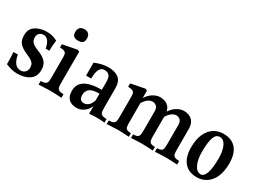

<svg xmlns="http://www.w3.org/2000/svg" viewBox="-41 -1276 2505 1876"><g transform="rotate(30 1211.0 -337.5)"><path d="M332 -454Q323 -402 323 -336H282Q261 -443 198 -443Q170 -443 152 -425.5Q134 -408 134 -377Q134 -350 148 -331.5Q162 -313 181.5 -302.5Q201 -292 236 -278Q288 -258 319 -225.5Q350 -193 350 -134Q350 -57 296.5 -21Q243 15 162 15Q128 15 97.5 7.5Q67 0 30 -15Q30 -100 25 -150H75Q96 -28 175 -28Q205 -28 224.5 -47.5Q244 -67 244 -99Q244 -139 218.5 -159.5Q193 -180 144 -200Q93 -221 63 -252.5Q33 -284 33 -346Q33 -418 86.5 -451.5Q140 -485 212 -485Q246 -485 274.5 -477.5Q303 -470 332 -454Z M397 -37Q433 -38 448.5 -46.5Q464 -55 468 -71Q472 -87 472 -123V-338Q472 -370 468 -384.5Q464 -399 448.5 -407Q433 -415 397 -416V-452L557 -483L580 -474V-123Q580 -87 584 -71Q588 -55 603.5 -46.5Q619 -38 655 -37V3L632 2Q571 -2 526 -2Q513 -2 417 2L397 3ZM582 -622Q582 -590 566 -575.5Q550 -561 515 -561Q482 -561 466 -575.5Q450 -590 450 -622Q450 -654 466.5 -672Q483 -690 515 -690Q549 -690 565.5 -672Q582 -654 582 -622Z M1141 -37V3Q1091 -2 1051 -2Q1014 -2 967 3V-84Q948 -37 910.5 -11Q873 15 834 15Q709 15 709 -109Q709 -262 958 -262V-348Q958 -398 941 -420.5Q924 -443 885 -443Q848 -443 830.5 -408Q813 -373 813 -305H755V-451Q835 -485 905 -485Q980 -485 1022.5 -452Q1065 -419 1065 -339V-123Q1065 -88 1069 -71.5Q1073 -55 1089 -46.5Q1105 -38 1141 -37ZM957 -141V-218Q879 -218 848 -193Q817 -168 817 -123Q817 -93 830 -76.5Q843 -60 869 -60Q899 -60 922.5 -81.5Q946 -103 957 -141Z M1960 -37V3Q1873 -2 1834 -2Q1795 -2 1710 3V-37Q1742 -38 1756 -46.5Q1770 -55 1773.5 -71Q1777 -87 1777 -123V-339Q1777 -375 1759 -392.5Q1741 -410 1714 -410Q1687 -410 1661.5 -390Q1636 -370 1617 -337V-123Q1617 -87 1620.5 -71Q1624 -55 1638.5 -46.5Q1653 -38 1686 -37V3Q1598 -2 1561 -2Q1525 -2 1440 3V-37Q1473 -38 1487.5 -46.5Q1502 -55 1506 -71.5Q1510 -88 1510 -123V-339Q1510 -375 1491.5 -392.5Q1473 -410 1446 -410Q1419 -410 1393.5 -390Q1368 -370 1349 -337V-122Q1349 -86 1352.5 -70Q1356 -54 1370 -45.5Q1384 -37 1416 -36V4Q1323 -2 1293 -2Q1263 -2 1166 4V-36Q1202 -37 1217.5 -45.5Q1233 -54 1237 -70Q1241 -86 1241 -122V-338Q1241 -370 1237 -384.5Q1233 -399 1217.5 -407Q1202 -415 1166 -416V-454L1322 -485L1344 -475V-392Q1371 -436 1411 -460.5Q1451 -485 1490 -485Q1539 -485 1571 -462Q1603 -439 1613 -394Q1640 -437 1679.5 -461Q1719 -485 1758 -485Q1816 -485 1850.5 -452Q1885 -419 1885 -356V-123Q1885 -87 1889 -71Q1893 -55 1908.5 -46.5Q1924 -38 1960 -37Z M2397 -260Q2397 -170 2369 -108Q2341 -46 2293 -15.5Q2245 15 2185 15Q2093 15 2043.5 -44.5Q1994 -104 1994 -212Q1994 -302 2022 -363.5Q2050 -425 2097.5 -455Q2145 -485 2205 -485Q2298 -485 2347.5 -427.5Q2397 -370 2397 -260ZM2108 -224Q2108 -139 2134.5 -84Q2161 -29 2207 -29Q2242 -29 2262 -85.5Q2282 -142 2282 -250Q2282 -335 2257.5 -387.5Q2233 -440 2187 -440Q2146 -440 2127 -387.5Q2108 -335 2108 -224Z"/></g></svg>

Font: Gupter
Style: Bold
Weight: 700
Designer: Octavio Pardo
Version: Version 1.000